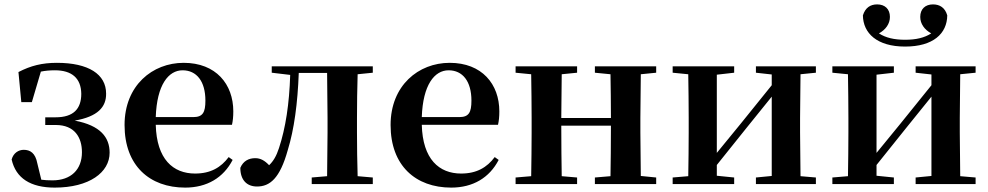

<svg xmlns="http://www.w3.org/2000/svg" viewBox="-20 -838 4499 874"><path d="M229 16C386 16 479 -53 479 -143C479 -212 438 -267 320 -289C425 -307 464 -351 463 -412C463 -500 383 -552 239 -552C172 -552 120 -539 64 -510L77 -373H125L166 -512C185 -516 206 -518 230 -518C307 -518 349 -482 350 -411C350 -342 314 -304 233 -304H186V-269H234C320 -269 353 -212 353 -145C353 -66 303 -17 219 -17C199 -17 183 -18 168 -20L150 -94C141 -142 117 -156 88 -156C65 -156 41 -142 33 -112C52 -27 119 16 229 16Z M823 16C922 16 997 -29 1039 -110L1021 -123C986 -76 939 -48 868 -48C768 -48 693 -113 689 -270H1036C1040 -288 1042 -306 1042 -331C1042 -455 963 -552 816 -552C674 -552 547 -449 547 -269C547 -84 661 16 823 16ZM689 -305C694 -452 747 -518 811 -518C875 -518 915 -468 915 -380C915 -326 903 -305 860 -305Z M1468 0H1677V-30L1608 -36C1606 -94 1605 -179 1605 -235V-301C1605 -357 1606 -442 1608 -500L1677 -507V-536H1217V-507L1301 -497C1297 -365 1280 -255 1250 -164C1238 -127 1224 -104 1205 -86C1185 -107 1166 -118 1142 -118C1112 -118 1087 -105 1074 -74C1074 -18 1104 11 1150 11C1208 11 1254 -25 1290 -155C1319 -249 1335 -368 1340 -506H1469L1471 -301V-235L1469 -36L1399 -30V0Z M2034 16C2133 16 2208 -29 2250 -110L2232 -123C2197 -76 2150 -48 2079 -48C1979 -48 1904 -113 1900 -270H2247C2251 -288 2253 -306 2253 -331C2253 -455 2174 -552 2027 -552C1885 -552 1758 -449 1758 -269C1758 -84 1872 16 2034 16ZM1900 -305C1905 -452 1958 -518 2022 -518C2086 -518 2126 -468 2126 -380C2126 -326 2114 -305 2071 -305Z M2688 -507 2759 -500C2760 -445 2761 -363 2761 -301H2535L2537 -500L2607 -507V-536H2327V-507L2398 -500C2399 -442 2400 -357 2400 -301V-235C2400 -179 2399 -94 2398 -36L2327 -30V0H2607V-30L2537 -36C2536 -94 2535 -182 2535 -266H2761C2761 -182 2760 -94 2759 -36L2688 -30V0H2967V-30L2897 -37L2895 -235V-301L2897 -500L2967 -507V-536H2688Z M3421 -507 3493 -499V-450L3351 -274L3243 -142V-498L3322 -507V-536H3042V-507L3113 -500C3114 -442 3115 -357 3115 -301V-235C3115 -179 3114 -94 3113 -36L3042 -30V0H3322V-30L3243 -38V-87L3380 -258L3493 -398V-37L3421 -30V0H3694V-30L3624 -36L3622 -235V-301L3624 -500L3694 -507V-536H3421Z M4100 -626C4228 -626 4291 -685 4292 -768C4282 -803 4258 -818 4227 -818C4192 -818 4169 -797 4169 -761C4169 -730 4188 -703 4219 -686C4188 -666 4150 -657 4100 -657C4050 -657 4012 -666 3981 -686C4012 -703 4031 -730 4031 -761C4031 -797 4008 -818 3973 -818C3942 -818 3919 -803 3908 -768C3909 -687 3972 -626 4100 -626ZM4148 -507 4220 -499V-450L4078 -274L3970 -142V-498L4049 -507V-536H3769V-507L3840 -500C3841 -442 3842 -357 3842 -301V-235C3842 -179 3841 -94 3840 -36L3769 -30V0H4049V-30L3970 -38V-87L4107 -258L4220 -398V-37L4148 -30V0H4421V-30L4351 -36L4349 -235V-301L4351 -500L4421 -507V-536H4148Z"/></svg>

Font: GenRyuMin2 TW B
Style: Regular
Weight: 700
Version: Version 2.100;PS 2.1;hotconv 16.6.51;makeotf.lib2.5.65220 DE